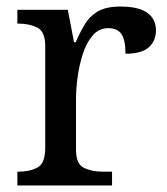

<svg xmlns="http://www.w3.org/2000/svg" viewBox="-20 -566 511 586"><path d="M33 0V-42H36Q70 -42 94 -54.5Q118 -67 118 -114V-426Q118 -470 93.5 -482Q69 -494 36 -494H33V-536H187L206 -437H211Q224 -467 239 -492Q254 -517 279 -531.5Q304 -546 348 -546Q403 -546 429.5 -527Q456 -508 456 -473Q456 -442 434.5 -422Q413 -402 363 -402Q363 -443 351 -461.5Q339 -480 310 -480Q282 -480 263 -458Q244 -436 233 -402Q222 -368 217 -331.5Q212 -295 212 -266V-109Q212 -65 236.5 -53.5Q261 -42 294 -42H322V0Z"/></svg>

Font: Noto Serif Vithkuqi
Style: Regular
Weight: 400
Version: Version 1.005